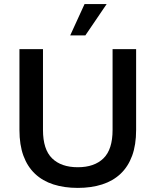

<svg xmlns="http://www.w3.org/2000/svg" viewBox="-20 -908 760 938"><path d="M360 10Q294 10 241 -7Q188 -24 151 -59Q114 -94 94.5 -147Q75 -200 75 -273V-668H190V-273Q190 -178 234.5 -134.5Q279 -91 360 -91Q441 -91 485.5 -134.5Q530 -178 530 -273V-668H645V-273Q645 -200 625.5 -147Q606 -94 569 -59Q532 -24 479 -7Q426 10 360 10ZM323 -735 393 -888H501L397 -735Z"/></svg>

Font: Gantari SemiBold
Style: Regular
Weight: 600
Designer: Anugrah Pasau
Foundry: Lafontype
Version: Version 1.000; ttfautohint (v1.8.4)